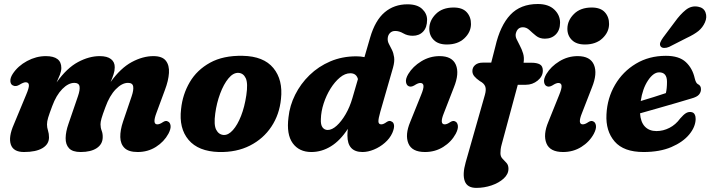

<svg xmlns="http://www.w3.org/2000/svg" viewBox="-20 -747 3544 958"><path d="M321.5 -128.5 369 -267Q380 -299 376.8 -316.2Q373.5 -333.5 351 -333.5Q321 -333.5 290.8 -302.8Q260.5 -272 240.5 -217.5Q226 -179 220.2 -160Q214.5 -141 214.5 -126Q214.5 -110.5 219.5 -95.5Q224.5 -80.5 224.5 -61.5Q224.5 -27.5 192 -8Q159.5 11.5 99.5 11.5Q46.5 11.5 34 -26Q21.5 -63.5 49 -126L110 -273Q125.5 -309 124.2 -322.8Q123 -336.5 108 -336.5Q97 -336.5 76 -323.5Q59 -314 47.5 -319.5Q33.5 -323.5 31.8 -340.5Q30 -357.5 43.5 -378.5Q69.5 -418 115 -442.5Q160.5 -467 208.5 -467Q286 -467 286 -408Q286 -392.5 279 -374.5Q272 -356.5 262.5 -336Q313.5 -407.5 369 -437.2Q424.5 -467 477.5 -467Q515 -467 534 -452Q553 -437 552.5 -411Q552.5 -394 546.5 -375.8Q540.5 -357.5 532 -338Q582 -407.5 637.2 -437.2Q692.5 -467 745.5 -467Q789.5 -467 807.5 -444Q825.5 -421 823 -382.8Q820.5 -344.5 803 -298.5L760.5 -183.5Q739 -126.5 765 -126.5Q777 -126.5 793.5 -138Q807.5 -147 817.5 -141Q828.5 -136.5 831 -120.8Q833.5 -105 820.5 -80Q798.5 -39.5 758 -14Q717.5 11.5 667 11.5Q622 11.5 601.5 -8.5Q581 -28.5 580.2 -63Q579.5 -97.5 594 -140.5L637 -267Q647.5 -298 644.5 -315.8Q641.5 -333.5 618.5 -333.5Q588.5 -333.5 557.5 -301.5Q526.5 -269.5 506 -212.5Q491.5 -174 486.5 -156.2Q481.5 -138.5 481.5 -127Q481.5 -110 487.2 -95.2Q493 -80.5 492.5 -62Q492 -27.5 462.8 -8Q433.5 11.5 382.5 11.5Q342 11.5 324.5 -7.2Q307 -26 307.5 -58Q308 -90 321.5 -128.5Z M1191 -468.5Q1295.5 -466.5 1344 -407.5Q1392.5 -348.5 1382 -253.5Q1374.5 -176 1334.2 -115.2Q1294 -54.5 1227 -20.5Q1160 13.5 1072 11.5Q969.5 8.5 920.8 -49.2Q872 -107 883.5 -203Q891 -276 926.8 -337Q962.5 -398 1028.2 -434.2Q1094 -470.5 1191 -468.5ZM1096.5 -73.5Q1119.5 -72.5 1142.2 -98Q1165 -123.5 1182.8 -168.8Q1200.5 -214 1209 -271.5Q1218 -331.5 1206.2 -356.8Q1194.5 -382 1169.5 -383.5Q1143.5 -384.5 1119.8 -355.8Q1096 -327 1078.5 -280Q1061 -233 1054 -181Q1046 -124 1058.8 -99.5Q1071.5 -75 1096.5 -73.5Z M1937.5 -83.5Q1925 -56 1900.2 -34.5Q1875.5 -13 1845.8 -0.8Q1816 11.5 1789 11.5Q1713.5 11.5 1713.5 -70.5Q1713.5 -87.5 1715.5 -104Q1677.5 -45.5 1631.2 -17Q1585 11.5 1533.5 11.5Q1472.5 11.5 1440.5 -32.5Q1408.5 -76.5 1419.5 -162Q1425.5 -220 1452.8 -274.5Q1480 -329 1524.5 -372.2Q1569 -415.5 1628.2 -440.8Q1687.5 -466 1758 -466Q1779.5 -466 1798.5 -462L1827 -560Q1852 -645.5 1899.2 -685.5Q1946.5 -725.5 2013 -725.5Q2062 -725.5 2086.5 -702.2Q2111 -679 2111 -648.5Q2111 -610 2091.2 -589.2Q2071.5 -568.5 2039.5 -568.5Q2013 -568.5 1992.5 -580.5Q1972 -592.5 1952 -592.5Q1935.5 -592.5 1925.5 -582Q1915.5 -571.5 1914.5 -555.5Q1913.5 -541 1920.5 -527.8Q1927.5 -514.5 1935.5 -498.5Q1943.5 -482.5 1946.5 -461.2Q1949.5 -440 1941 -409.5L1877.5 -189Q1867.5 -154 1868.2 -140.2Q1869 -126.5 1882.5 -126.5Q1893.5 -126.5 1909 -138Q1923 -147.5 1933 -141Q1944 -137 1946 -122.5Q1948 -108 1937.5 -83.5ZM1581 -153Q1579.5 -124.5 1589.2 -111.5Q1599 -98.5 1615 -98.5Q1636.5 -98.5 1660 -119.8Q1683.5 -141 1704.5 -177Q1725.5 -213 1738.5 -258L1766 -352.5Q1758 -381.5 1728 -381.5Q1701.5 -381.5 1676 -360.2Q1650.5 -339 1629.2 -305Q1608 -271 1595 -231Q1582 -191 1581 -153Z M2209.5 -525Q2166.5 -525 2144 -547.8Q2121.5 -570.5 2122 -604.5Q2122.5 -645 2154.8 -677.2Q2187 -709.5 2243.5 -709.5Q2287.5 -709.5 2309 -685.8Q2330.5 -662 2330 -626.5Q2329.5 -586.5 2297 -555.8Q2264.5 -525 2209.5 -525ZM2194.5 -182Q2172 -126.5 2199 -126.5Q2210.5 -126.5 2227 -138Q2241 -147 2251.5 -141Q2262 -136.5 2264.5 -120.5Q2267 -104.5 2254 -79.5Q2232 -39 2191.5 -13.8Q2151 11.5 2100.5 11.5Q2035 11.5 2017.5 -31.8Q2000 -75 2027 -139L2081 -273Q2094.5 -305.5 2093 -319.2Q2091.5 -333 2077 -333Q2066 -333 2047.5 -321Q2031.5 -311.5 2020 -316.5Q2008.5 -321 2005.8 -337.2Q2003 -353.5 2017 -377.5Q2040 -415.5 2082.2 -441.2Q2124.5 -467 2173.5 -467Q2236 -467 2254.5 -423.8Q2273 -380.5 2244.5 -310.5Z M2337 -392.5Q2337 -411 2351 -422.8Q2365 -434.5 2388.5 -434.5H2431L2451.5 -514.5Q2475.5 -619 2526.2 -673Q2577 -727 2663.5 -727Q2716.5 -727 2745.5 -699.5Q2774.5 -672 2774.5 -634Q2774.5 -597 2753.5 -575.5Q2732.5 -554 2698.5 -554Q2672.5 -554 2654.8 -568.2Q2637 -582.5 2622 -596.8Q2607 -611 2589 -611Q2562 -611 2554 -581Q2550.5 -567.5 2557.2 -552.5Q2564 -537.5 2573.8 -519.5Q2583.5 -501.5 2590 -480.5Q2596.5 -459.5 2592.5 -434H2631.5Q2658.5 -434 2673.5 -425.8Q2688.5 -417.5 2688.5 -394.5Q2688.5 -366 2662.8 -345Q2637 -324 2603.5 -324H2563.5L2483.5 -27.5Q2479.5 -13.5 2478.2 -2.5Q2477 8.5 2477 17.5Q2477 34 2487 44.5Q2497 55 2507 65.8Q2517 76.5 2517 95Q2517 122 2493.2 143.8Q2469.5 165.5 2432.8 178Q2396 190.5 2356.5 190.5Q2311.5 190.5 2299 156.8Q2286.5 123 2303.5 63L2399.5 -274Q2407 -300.5 2401 -316Q2395 -331.5 2374 -342.5Q2356 -355 2346.5 -366.5Q2337 -378 2337 -392.5ZM2898.5 -525Q2855.5 -525 2833 -547.8Q2810.5 -570.5 2811 -604.5Q2811.5 -645 2843.8 -677.2Q2876 -709.5 2932.5 -709.5Q2976.5 -709.5 2998 -685.8Q3019.5 -662 3019 -626.5Q3018.5 -586.5 2986 -555.8Q2953.5 -525 2898.5 -525ZM2883.5 -182Q2861 -126.5 2888 -126.5Q2899.5 -126.5 2916 -138Q2930 -147 2940.5 -141Q2951 -136.5 2953.5 -120.5Q2956 -104.5 2943 -79.5Q2921 -39 2880.5 -13.8Q2840 11.5 2789.5 11.5Q2724 11.5 2706.5 -31.8Q2689 -75 2716 -139L2770 -273Q2783.5 -305.5 2782 -319.2Q2780.5 -333 2766 -333Q2755 -333 2736.5 -321Q2720.5 -311.5 2709 -316.5Q2697.5 -321 2694.8 -337.2Q2692 -353.5 2706 -377.5Q2729 -415.5 2771.2 -441.2Q2813.5 -467 2862.5 -467Q2925 -467 2943.5 -423.8Q2962 -380.5 2933.5 -310.5Z M3451 -152.5Q3450 -113.5 3418.8 -75.8Q3387.5 -38 3329.8 -13.2Q3272 11.5 3191 11.5Q3092 11.5 3046.8 -41Q3001.5 -93.5 3006 -176.5Q3010 -257.5 3048.8 -323.8Q3087.5 -390 3153 -429.2Q3218.5 -468.5 3302.5 -468.5Q3368.5 -468.5 3402 -437.2Q3435.5 -406 3446.5 -356Q3452 -333 3461.5 -327.5Q3477.5 -320.5 3477.5 -302.5Q3478 -287.5 3467.8 -275.2Q3457.5 -263 3429.5 -255.5Q3397 -245.5 3352 -232.5Q3307 -219.5 3259.8 -206Q3212.5 -192.5 3173.5 -181.5Q3176.5 -137.5 3198 -115.2Q3219.5 -93 3255.5 -93Q3289 -93 3320.2 -109Q3351.5 -125 3374 -156Q3390.5 -175 3402.2 -182.2Q3414 -189.5 3427.5 -188Q3441 -186.5 3446.2 -176Q3451.5 -165.5 3451 -152.5ZM3269 -386Q3240 -386 3213 -345.2Q3186 -304.5 3177 -243Q3208.5 -252.5 3242.5 -263Q3276.5 -273.5 3302.5 -282.5Q3308 -305 3308 -339Q3308 -386 3269 -386ZM3346.5 -637Q3374 -675.5 3402 -697.8Q3430 -720 3463.5 -713.5Q3491.5 -708.5 3500.2 -685Q3509 -661.5 3497.5 -635.5Q3486 -609.5 3464.8 -592.2Q3443.5 -575 3405 -557L3318.5 -513Q3306 -507.5 3293.8 -507.8Q3281.5 -508 3276 -516Q3270.5 -525 3275 -536Q3279.5 -547 3288.5 -559.5Z"/></svg>

Font: Fraunces 72pt SuperSoft
Style: Bold Italic
Weight: 700
Italic angle: -16°
Version: Version 1.000;[0bf87f6ff]